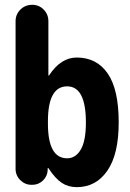

<svg xmlns="http://www.w3.org/2000/svg" viewBox="-20 -770 540 800"><path d="M259.8 -110.4Q294.9 -110.4 316.4 -146.5Q337.9 -182.6 337.9 -259.8Q337.9 -410.2 259.8 -410.2Q179.7 -410.2 179.7 -264.6V-254.9Q179.7 -110.4 259.8 -110.4ZM299.8 -530.3Q382.8 -530.3 428.7 -463.9Q474.6 -397.5 474.6 -259.8Q474.6 -127 427.2 -58.6Q379.9 9.8 299.8 9.8Q264.6 9.8 237.8 -7.8Q210.9 -25.4 181.6 -69.3Q181.6 -70.3 179.7 -70.3Q178.7 -70.3 178.7 -69.3V-61.5Q177.7 -36.1 159.2 -18.1Q140.6 0 115.2 0H111.3Q84 0 64.5 -19.5Q44.9 -39.1 44.9 -66.4V-681.6Q44.9 -710 64.9 -730Q85 -750 114.3 -750Q142.6 -750 162.1 -730Q181.6 -710 181.6 -681.6V-456.1Q181.6 -455.1 182.6 -455.1Q184.6 -455.1 184.6 -456.1Q233.4 -530.3 299.8 -530.3Z"/></svg>

Font: Rounded-X Mgen+ 2m bold
Style: Bold
Weight: 700
Designer: [Source Han Sans]
Ryoko NISHIZUKA  (kana & ideographs); Paul D. Hunt (Latin, Greek & Cyrillic); Wenlong ZHANG  (bopomofo
Version: Version 1.059.20150602